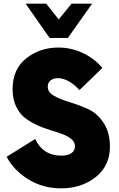

<svg xmlns="http://www.w3.org/2000/svg" viewBox="-20 -1020 649 1050"><path d="M251.2 -812.5 120 -1000H232.5L301.2 -913.8L371.2 -1000H483.8L351.2 -812.5ZM313.8 10Q215 10 135.6 -38.8Q56.2 -87.5 16.2 -162.5L172.5 -260Q215 -168.8 316.2 -168.8Q351.2 -168.8 370.6 -182.5Q390 -196.2 390 -220Q390 -242.5 371.2 -258.8Q352.5 -275 322.5 -286.2Q292.5 -297.5 256.2 -308.1Q220 -318.8 183.1 -335.6Q146.2 -352.5 116.2 -375.6Q86.2 -398.8 67.5 -438.8Q48.8 -478.8 48.8 -531.2Q48.8 -642.5 123.8 -701.2Q198.8 -760 298.8 -760Q368.8 -760 431.9 -730.6Q495 -701.2 540 -648.8L415 -527.5Q353.8 -592.5 296.2 -592.5Q272.5 -592.5 256.9 -580.6Q241.2 -568.8 241.2 -545Q241.2 -515 276.2 -495.6Q311.2 -476.2 361.2 -461.2Q411.2 -446.2 461.2 -423.8Q511.2 -401.2 546.2 -348.8Q581.2 -296.2 581.2 -217.5Q581.2 -113.8 503.8 -51.9Q426.2 10 313.8 10Z"/></svg>

Font: Now Black
Style: Regular
Weight: 900
Designer: Alfredo Marco Pradil
Foundry: Alfredo Marco Pradil
Version: Version 1.002;PS 001.002;hotconv 1.0.88;makeotf.lib2.5.64775